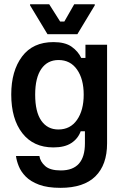

<svg xmlns="http://www.w3.org/2000/svg" viewBox="-20 -712 594 910"><path d="M266.7 178.3Q205 178.3 165 163.3Q125 148.3 102.1 125Q79.2 101.7 68.8 75.4Q58.3 49.2 55.8 27.5H166.7Q170.8 54.2 194.2 75Q217.5 95.8 268.3 95.8Q382.5 95.8 382.5 -32.5V-90H362.5Q350 -55 318.3 -34.2Q286.7 -13.3 233.3 -13.3Q138.3 -13.3 85.8 -80.8Q33.3 -148.3 33.3 -264.2Q33.3 -375.8 84.6 -444.2Q135.8 -512.5 233.3 -512.5Q288.3 -512.5 319.2 -490.8Q350 -469.2 365 -437.5H385V-500H487.5V-32.5Q487.5 69.2 432.1 123.8Q376.7 178.3 266.7 178.3ZM256.7 -98.3Q313.3 -98.3 345 -143.8Q376.7 -189.2 376.7 -263.3Q376.7 -337.5 345 -382.5Q313.3 -427.5 257.5 -427.5Q205 -427.5 175.8 -385.4Q146.7 -343.3 146.7 -263.3Q146.7 -181.7 175.8 -140Q205 -98.3 256.7 -98.3ZM205 -550 122.5 -686.7V-691.7H213.3L265 -610H285L331.7 -691.7H429.2V-686.7L346.7 -550Z"/></svg>

Font: Familjen Grotesk GF Medium
Style: Regular
Weight: 500
Designer: Anders Wikstroem, Jonas Baeckman, Matilda Gysing, Kristian Moeller
Foundry: Familjen STHLM AB
Version: Version 2.000; Beta; Release 4; Build 6